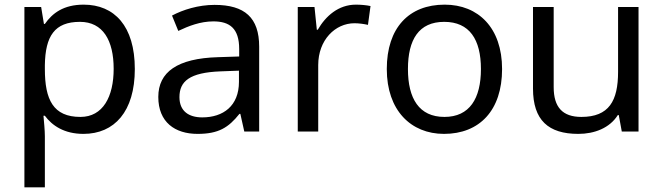

<svg xmlns="http://www.w3.org/2000/svg" viewBox="-20 -566 2852 826"><path d="M340 -546C253 -546 205 -509 173 -463H169L157 -536H85V240H173V20C173 -5 169 -45 167 -68H173C204 -26 256 10 339 10C472 10 560 -86 560 -269C560 -454 472 -546 340 -546ZM324 -472C423 -472 469 -392 469 -270C469 -150 423 -63 326 -63C209 -63 173 -137 173 -269V-286C175 -411 215 -472 324 -472Z M903 -545C833 -545 767 -524 720 -499L747 -433C791 -454 842 -474 898 -474C968 -474 1009 -444 1009 -355V-323L918 -320C743 -315 661 -256 661 -149C661 -40 733 10 830 10C920 10 963 -17 1010 -76H1014L1031 0H1095V-365C1095 -490 1033 -545 903 -545ZM929 -259 1008 -262V-214C1008 -110 940 -61 850 -61C792 -61 752 -88 752 -148C752 -216 795 -254 929 -259Z M1511 -546C1436 -546 1381 -497 1347 -438H1343L1333 -536H1261V0H1349V-286C1349 -394 1422 -466 1505 -466C1523 -466 1546 -463 1563 -459L1574 -540C1556 -544 1531 -546 1511 -546Z M2140 -269C2140 -446 2038 -546 1893 -546C1739 -546 1644 -446 1644 -269C1644 -91 1748 10 1890 10C2043 10 2140 -91 2140 -269ZM1735 -269C1735 -396 1782 -472 1891 -472C2000 -472 2049 -396 2049 -269C2049 -142 2000 -63 1892 -63C1783 -63 1735 -142 1735 -269Z M2727 -536H2639V-257C2639 -132 2600 -63 2481 -63C2400 -63 2362 -105 2362 -191V-536H2273V-185C2273 -49 2339 10 2468 10C2537 10 2603 -15 2638 -71H2642L2655 0H2727Z"/></svg>

Font: Noto Sans Buginese
Style: Regular
Weight: 400
Designer: Monotype Design Team
Foundry: Monotype Imaging Inc.
Version: Version 2.002